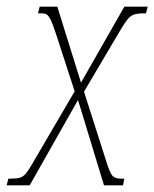

<svg xmlns="http://www.w3.org/2000/svg" viewBox="-54 -556 463 576"><path d="M-34 0 -29 -20H-23Q-4 -20 6 -23Q16 -26 24.5 -36.5Q33 -47 46 -70L170 -282L114 -454Q104 -485 97.5 -497.5Q91 -510 85.5 -513Q80 -516 71 -516H60L65 -536H118L189 -308L319 -536H389L384 -516H378Q359 -516 348.5 -512.5Q338 -509 329.5 -499Q321 -489 308 -467L198 -281L267 -65Q276 -37 283.5 -28.5Q291 -20 309 -20H319L315 0H258L180 -256L35 0Z"/></svg>

Font: Noto Serif ExtraCondensed Thin
Style: Italic
Weight: 100
Width: 2
Italic angle: -12°
Designer: Monotype Design Team
Foundry: Monotype Imaging Inc.
Version: Version 2.013